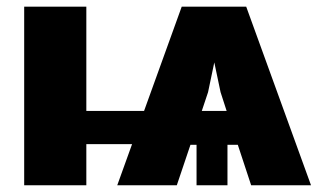

<svg xmlns="http://www.w3.org/2000/svg" viewBox="-20 -550 943 570"><path d="M686 -120.1H655.3V0H563.5V-120.1H545.4L504.9 0H328.1L372.1 -122.1H236.3V0H51.8V-530.3H236.3V-220.7H407.7L519.5 -530.3H710.9L903.3 0H725.6ZM652.8 -220.7 634.8 -276.4 616.2 -364.7 597.7 -276.4 579.1 -220.7Z"/></svg>

Font: Pretendard Std Black
Style: Regular
Weight: 900
Designer: Base glyphs from Inter by Rasmus Andersson; Hangeul glyphs from Noto Sans CJK(Source Han Sans) by Jang Soo-young and Kan
Foundry: Kil Hyung-jin
Version: Version 1.309